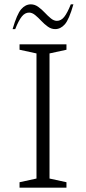

<svg xmlns="http://www.w3.org/2000/svg" viewBox="-20 -864 396 884"><path d="M70 0V-25L148 -42V-618L70 -635V-660H286V-635L208 -618V-42L286 -25V0ZM38 -730Q58 -799 77.5 -821.5Q97 -844 122 -844Q140 -844 156 -832.5Q172 -821 186 -806Q200 -791 214 -779.5Q228 -768 242 -768Q261 -768 275.5 -786Q290 -804 306 -844H318Q298 -774 278.5 -752Q259 -730 234 -730Q216 -730 200 -741.5Q184 -753 170 -768Q156 -783 142 -794.5Q128 -806 114 -806Q95 -806 80.5 -788Q66 -770 50 -730Z"/></svg>

Font: Spectral ExtraLight
Style: Regular
Weight: 275
Designer: Jean-Baptiste Levee
Foundry: Production Type
Version: Version 2.001